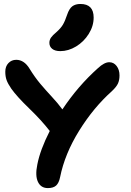

<svg xmlns="http://www.w3.org/2000/svg" viewBox="-20 -940 662 972"><path d="M285.2 -681.2Q258.8 -681.2 244.4 -692.6Q230 -704.1 230 -723.1Q230 -737.8 238.3 -749.8Q246.6 -761.7 266.1 -777.8Q287.6 -796.9 298.3 -814.9Q309.1 -833 319.8 -865.2Q330.1 -896 345.9 -908Q361.8 -919.9 387.2 -919.9Q454.1 -919.9 454.1 -851.1Q454.1 -808.1 429.2 -768.3Q404.3 -728.5 365.2 -704.8Q326.2 -681.2 285.2 -681.2ZM222.2 12.2Q187 12.2 172.1 -19.3Q157.2 -50.8 168.9 -106.9Q183.1 -181.2 231.9 -276.9Q189.9 -331.1 127.7 -391.1Q65.4 -451.2 37.1 -491.2Q20 -516.1 13.4 -534.4Q6.8 -552.7 6.8 -577.1Q6.8 -604 22.7 -620.6Q38.6 -637.2 62 -637.2Q102.5 -637.2 129.9 -591.8Q156.7 -548.3 184.3 -515.6Q211.9 -482.9 242.2 -450.4Q272.5 -418 295.9 -386.2Q374.5 -504.4 476.1 -595.2Q508.3 -625 533.2 -625Q555.7 -625 570.3 -606Q585 -586.9 585 -558.1Q585 -534.2 577.1 -517.1Q569.3 -500 545.9 -478Q453.6 -395.5 380.9 -278.6Q308.1 -161.6 284.2 -43Q278.3 -13.7 264.2 -0.7Q250 12.2 222.2 12.2Z"/></svg>

Font: Shantell Sans Irregular Bouncy
Style: Regular
Weight: 600
Designer: Stephen Nixon, Anya Danilova, Shantell Martin
Foundry: Arrow Type
Version: Version 1.006;[9816181b4]